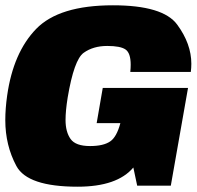

<svg xmlns="http://www.w3.org/2000/svg" viewBox="-25 -701 743 725"><path d="M268 4Q79 4 37 -74Q-5 -152 -5 -247.5Q-5 -290.5 2 -340Q25 -502.5 111.5 -591.8Q198 -681 401.5 -681Q590.5 -681 644 -608.2Q697.5 -535.5 697.5 -460Q697.5 -445 695.5 -429.5H467Q468.5 -444 468.5 -456.5Q468.5 -500.5 449.2 -514Q430 -527.5 380 -527.5Q327 -527.5 290.8 -501.5Q254.5 -475.5 230.5 -332.5Q222.5 -282.5 222.5 -248Q222.5 -203 241.5 -176.2Q260.5 -149.5 315 -149.5Q365.5 -149.5 391 -167Q415.5 -183.5 429.5 -236H340L363 -369H685L620 0H493L478.5 -68.5Q417.5 4 268 4Z"/></svg>

Font: Rudi
Style: Regular
Weight: 400
Italic angle: -10°
Designer: Tyler Finck
Foundry: Etcetera Type Company
Version: Version 1.111; ttfautohint (v1.8.4)